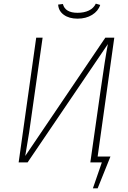

<svg xmlns="http://www.w3.org/2000/svg" viewBox="-20 -888 702 1050"><path d="M298 -863 324 -866Q336 -818 404 -818Q440 -818 466 -830.5Q492 -843 504 -868L528 -861Q517 -827 483.5 -806.5Q450 -786 404 -786Q358 -786 329 -807Q300 -828 298 -863ZM514 -32H584L514 142H488L537 0H474L529 -386Q555 -570 570 -647L131 0H82L178 -682H213L158 -295Q141 -164 118 -35L556 -682H605Z"/></svg>

Font: FiraGO UltraLight
Style: Italic
Weight: 200
Italic angle: -8°
Designer: bBox Type GmbH
Foundry: bBox Type GmbH
Version: Version 1.001